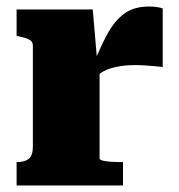

<svg xmlns="http://www.w3.org/2000/svg" viewBox="-20 -570 551 590"><path d="M480 -544V-364Q472 -365 457 -366.5Q442 -368 425 -369Q408 -370 393 -370Q373 -370 354.5 -367.5Q336 -365 320 -360Q304 -355 291 -346.5Q278 -338 266 -325L262 -360Q286 -421 308.5 -463Q331 -505 361 -527.5Q391 -550 438 -550Q453 -550 464 -548Q475 -546 480 -544ZM31 0V-72H33Q56 -72 68.5 -82Q81 -92 81 -120V-428Q81 -438 76.5 -443Q72 -448 63 -451.5Q54 -455 39 -458L31 -460V-541H265L279 -378L286 -380V-83Q286 -79 295.5 -76.5Q305 -74 320 -73Q335 -72 351 -72H358V0Z"/></svg>

Font: Roboto Serif 20pt ExtraBold
Style: Regular
Weight: 800
Version: Version 1.008